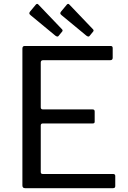

<svg xmlns="http://www.w3.org/2000/svg" viewBox="-20 -982 668 1002"><path d="M96.9 -728.4Q96.9 -742 108.7 -742H558.1Q568.1 -742 568.1 -731.1V-680.4Q568.1 -667.9 555.2 -667.9H205.6Q192.7 -667.9 192.7 -656.1V-421.8Q192.7 -411 204.2 -411H463.2Q474.1 -411 474.1 -400.4V-347.4Q474.1 -342.6 471.9 -340.1Q469.7 -337.7 463.3 -337.7H203.7Q192.7 -337.7 192.7 -327.3V-84.5Q192.7 -74.1 202.6 -74.1H569.6Q581.5 -74.1 581.5 -63.8V-11.1Q581.5 -5.8 578.9 -2.9Q576.3 0 569.8 0H110.9Q96.9 0 96.9 -14.1V-728.4ZM167 -957.9Q173.7 -965.4 180.1 -958.4L303.5 -829.3Q310.4 -822.9 302.7 -815.2L287 -796.1Q283.7 -791 279.7 -791.2Q275.7 -791.3 269.5 -795.4L140.3 -902.2Q133.1 -908 132.9 -912.1Q132.7 -916.2 137 -921.8ZM328.8 -957.9Q335.4 -965.4 341.9 -958.4L465.2 -829.3Q472.1 -822.9 464.4 -815.2L448.8 -796.1Q445.4 -791 441.4 -791.2Q437.5 -791.3 431.3 -795.4L302.1 -902.2Q294.9 -908 294.6 -912.1Q294.4 -916.2 298.8 -921.8Z"/></svg>

Font: Libre Franklin Thin
Style: Regular
Weight: 100
Designer: Pablo Impallari, Rodrigo Fuenzalida, Nhung Nguyen
Foundry: Impallari Type
Version: Version 3.000